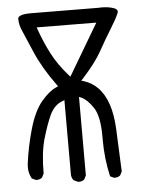

<svg xmlns="http://www.w3.org/2000/svg" viewBox="-52 -781 605 810"><g transform="rotate(-5 250.0 -376.0)"><path d="M364.7 -195.3V-180.2Q364.7 -99.6 382.3 -24.4L397.5 -17.1Q399.4 -16.6 401.4 -16.6Q415.5 -16.6 424.8 -24.4L433.1 -40.5L425.3 -220.2Q419.9 -343.8 364.3 -399.4Q340.3 -423.3 307.6 -433.6L296.4 -437L304.2 -445.3Q360.4 -507.3 386.2 -553.7Q412.6 -601.6 438 -642.3Q463.4 -683.1 473.1 -706.1Q475.1 -710.9 475.1 -714.8Q475.1 -724.1 460 -729.5Q438 -737.3 406.7 -737.3Q400.4 -737.3 394 -736.8H393.6L108.9 -738.8Q86.4 -738.8 74.2 -735.8Q58.1 -731.4 55.2 -724.6Q54.2 -722.7 54.2 -720.2Q54.2 -694.8 65.2 -670.2Q76.2 -645.5 105.7 -575.9Q135.3 -506.3 191.4 -429.2L196.8 -421.9L188.5 -418Q158.7 -405.3 125.7 -366.5Q92.8 -327.6 71.5 -254.4Q50.3 -181.2 40.5 -105.5Q40 -99.1 40 -91.1Q40 -83 41.5 -73.7Q44.4 -58.6 52.2 -44.4L68.4 -36.6Q70.3 -36.1 72.3 -36.1Q86.4 -36.1 95.7 -43.9L104 -60.5Q104 -148.9 120.8 -207Q137.7 -265.1 155.3 -303.7Q174.3 -344.7 208.5 -357.4L218.3 -361.3V-43.5Q219.7 -30.8 227.5 -21.5L245.1 -13.2Q247.1 -12.7 249 -12.7Q263.2 -12.7 272.5 -20.5L280.8 -37.1V-369.6L291 -365.2Q316.4 -353.5 340.6 -316.7Q364.7 -279.8 364.7 -195.3ZM380.9 -675.3 252 -457.5 245.6 -464.8Q202.1 -514.2 176.8 -563.2Q151.4 -612.3 131.8 -667.5L128.4 -677.2Z"/></g></svg>

Font: Bakudai
Style: ExtraLight
Weight: 200
Version: Version 1.48